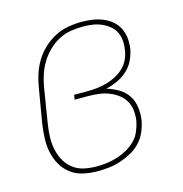

<svg xmlns="http://www.w3.org/2000/svg" viewBox="-87 -618 673 706"><g transform="rotate(-15 250.0 -265.0)"><path d="M202 8Q174 8 147.5 2.5Q121 -3 100 -18.5Q79 -34 66 -56.5Q53 -79 47.5 -104.5Q42 -130 43 -158Q44 -186 48 -213L70 -343Q74 -369 82 -394Q90 -419 104 -442.5Q118 -466 138.5 -485Q159 -504 183 -516.5Q207 -529 233 -533.5Q259 -538 285 -538Q305 -538 325.5 -535Q346 -532 364.5 -524.5Q383 -517 398 -504.5Q413 -492 422 -474.5Q431 -457 433 -436.5Q435 -416 432 -395Q428 -374 418 -353Q408 -332 390.5 -316.5Q373 -301 352 -291.5Q331 -282 309 -277Q333 -270 354 -257.5Q375 -245 388 -225.5Q401 -206 404.5 -180.5Q408 -155 404 -130Q400 -109 391 -88Q382 -67 366 -50Q350 -33 329.5 -22Q309 -11 287.5 -4Q266 3 244.5 5.5Q223 8 202 8ZM202 -10Q222 -10 241 -12.5Q260 -15 279.5 -21Q299 -27 317 -37Q335 -47 350 -61.5Q365 -76 373 -95Q381 -114 385 -133Q388 -153 386 -173Q384 -193 374.5 -209.5Q365 -226 349.5 -237.5Q334 -249 316 -256Q298 -263 278 -265.5Q258 -268 238 -268H186L189 -286H241Q259 -286 277 -288Q295 -290 313 -295Q331 -300 348.5 -309Q366 -318 380 -331.5Q394 -345 402 -362.5Q410 -380 412 -398Q415 -415 413.5 -433Q412 -451 404 -466Q396 -481 382.5 -491.5Q369 -502 353.5 -508.5Q338 -515 320 -517.5Q302 -520 284 -520Q261 -520 237 -516Q213 -512 191 -500Q169 -488 151 -470Q133 -452 120.5 -431Q108 -410 100.5 -387Q93 -364 89 -340L68 -210Q64 -186 63 -161Q62 -136 66.5 -113Q71 -90 82 -69.5Q93 -49 111.5 -34.5Q130 -20 153.5 -15Q177 -10 202 -10Z"/></g></svg>

Font: Iosevka Slab Thin
Style: Italic
Weight: 100
Italic angle: -9°
Monospace: yes
Designer: Belleve Invis
Foundry: Belleve Invis
Version: Version 11.1.1; ttfautohint (v1.8.3)